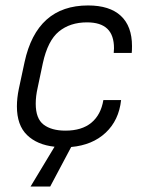

<svg xmlns="http://www.w3.org/2000/svg" viewBox="-20 -534 544 704"><path d="M397 -340 398 -357Q398 -405 373.5 -428.5Q349 -452 299 -452Q237 -452 196 -418.5Q155 -385 137 -302L118 -212Q111 -181 111 -154Q111 -99 140 -77Q169 -55 220 -55Q280 -55 315 -84Q350 -113 359 -167H424Q416 -93 367.5 -47.5Q319 -2 241 5L164 150H92L180 4Q116 -3 79 -39Q42 -75 42 -144Q42 -174 49 -208L70 -306Q115 -514 303 -514Q382 -514 423 -476Q464 -438 464 -365Q464 -348 463 -340Z"/></svg>

Font: D-DIN
Style: DIN-Italic
Weight: 400
Italic angle: -12°
Designer: Charles Nix
Foundry: Datto Inc.
Version: Version 1.00